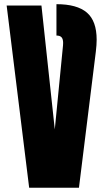

<svg xmlns="http://www.w3.org/2000/svg" viewBox="-20 -880 485 900"><path d="M350.1 0H116.7L11.2 -854H174.3L236.8 -273.4L275.4 -667.5Q275.9 -671.4 275.9 -678.7Q275.9 -696.8 268.6 -705.1Q261.2 -713.4 244.6 -713.4V-860.4Q341.3 -860.4 387.2 -821Q433.1 -781.7 433.1 -693.8Q433.1 -669.9 429.2 -637.7Z"/></svg>

Font: Anton
Style: Regular
Weight: 400
Designer: Vernon Adams, Tural Alisoy
Foundry: Vernon Adams
Version: Version 2.300